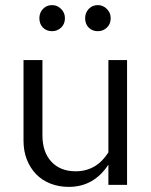

<svg xmlns="http://www.w3.org/2000/svg" viewBox="-20 -723 592 751"><path d="M72 0ZM146 -488V-194Q146 -128 181 -90.5Q216 -53 276 -53Q357 -53 404 -127V-488H477V0H404V-79Q347 8 249 8Q210 8 177 -5Q144 -18 121 -42Q98 -66 85 -99Q72 -132 72 -173V-488ZM184 -601Q162 -601 148 -615Q134 -629 134 -652Q134 -673 148 -688Q162 -703 184 -703Q204 -703 219 -688Q234 -673 234 -652Q234 -629 219 -615Q204 -601 184 -601ZM363 -601Q341 -601 327 -615Q313 -629 313 -652Q313 -673 327 -688Q341 -703 363 -703Q383 -703 398 -688Q413 -673 413 -652Q413 -629 398 -615Q383 -601 363 -601Z"/></svg>

Font: Rosa Sans Light
Style: Regular
Weight: 300
Designer: Pentagram / MCKL
Foundry: Pentagram / MCKL
Version: Version 1.005;September 16, 2019;FontCreator 11.5.0.2425 64-